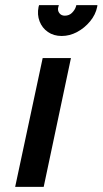

<svg xmlns="http://www.w3.org/2000/svg" viewBox="-20 -727 399 747"><path d="M39 0H150L256 -501H146ZM359 -707H277L275 -700Q271 -688 260 -677Q249 -666 232 -666Q218 -666 210.5 -676.5Q203 -687 207 -700L209 -707H132L130 -700Q124 -670 134 -644Q144 -618 166.5 -602.5Q189 -587 220 -587Q251 -587 280 -602.5Q309 -618 330.5 -644Q352 -670 358 -700Z"/></svg>

Font: Advent Pro
Style: Italic
Weight: 400
Italic angle: -12°
Designer: VivaRado, Andreas Kalpakidis
Foundry: VivaRado, Andreas Kalpakidis
Version: Version 3.000